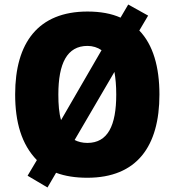

<svg xmlns="http://www.w3.org/2000/svg" viewBox="-20 -776 772 849"><path d="M685 -358C685 -480 657 -578 596 -641L635 -707L547 -756L513 -698C473 -716 424 -725 367 -725C149 -725 47 -587 47 -359C47 -236 75 -138 143 -68L102 1L190 53L228 -12C268 3 314 10 366 10C586 10 685 -130 685 -358ZM238 -358C238 -495 276 -573 367 -573C390 -573 412 -566 429 -554L250 -245C241 -276 238 -314 238 -358ZM494 -358C494 -221 457 -144 366 -144C345 -144 325 -149 310 -157L486 -458C491 -430 494 -397 494 -358Z"/></svg>

Font: Noto Sans Kannada SemiCondensed Black
Style: Regular
Weight: 900
Width: 4
Designer: Jelle Bosma - Monotype Design Team
Foundry: Monotype Imaging Inc.
Version: Version 2.005